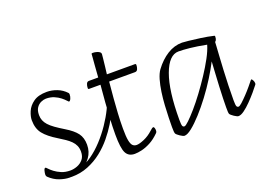

<svg xmlns="http://www.w3.org/2000/svg" viewBox="-96 -902 1628 1166"><g transform="rotate(-20 718.0 -319.0)"><path d="M182 13Q153 13 118 1Q83 -11 53 -40Q51 -42 49.5 -46Q48 -50 48 -53Q48 -64 52 -79Q56 -94 63 -94Q66 -94 75.5 -83.5Q85 -73 102 -60Q119 -47 143.5 -36.5Q168 -26 201 -26Q222 -26 245 -34.5Q268 -43 284 -62Q300 -81 300 -112Q300 -134 292.5 -151Q285 -168 271 -182Q257 -196 238 -209Q219 -222 196 -236Q138 -271 111 -305Q84 -339 84 -393Q84 -417 97 -448Q110 -479 141.5 -501.5Q173 -524 228 -524Q260 -524 293 -511.5Q326 -499 351 -472Q352 -471 353 -468.5Q354 -466 354 -463Q354 -447 348 -434.5Q342 -422 335 -422Q334 -422 325 -432Q316 -442 300.5 -454.5Q285 -467 262 -477Q239 -487 209 -487Q195 -487 177.5 -479.5Q160 -472 148 -454.5Q136 -437 136 -407Q136 -388 142.5 -372Q149 -356 162.5 -341Q176 -326 199 -309.5Q222 -293 255 -273Q305 -243 327 -213.5Q349 -184 349 -139Q349 -93 324 -59Q299 -25 260.5 -6Q222 13 182 13Z M195 13Q185 13 190.5 8.5Q196 4 209 -2.5Q222 -9 236.5 -14.5Q251 -20 260 -22Q298 -30 338 -58Q378 -86 415 -126Q452 -166 482.5 -211Q513 -256 533.5 -298.5Q554 -341 559 -373Q561 -381 567 -377.5Q573 -374 577 -361Q581 -348 575 -328Q571 -310 557 -278Q543 -246 519.5 -207.5Q496 -169 464 -130Q432 -91 391.5 -59Q351 -27 301.5 -7Q252 13 195 13Z M603 13Q563 13 547 -18.5Q531 -50 531 -137Q531 -187 534 -241Q537 -295 540.5 -341.5Q544 -388 547 -418.5Q550 -449 550 -453H477Q473 -453 471.5 -454.5Q470 -456 470 -461Q470 -474 475 -486.5Q480 -499 492 -499H552Q553 -511 554.5 -533.5Q556 -556 558 -580.5Q560 -605 561.5 -623Q563 -641 563 -644Q563 -648 564.5 -649.5Q566 -651 572 -651Q583 -651 594.5 -648Q606 -645 614 -639.5Q622 -634 622 -625Q622 -621 619.5 -598.5Q617 -576 614 -548.5Q611 -521 608 -499H788Q792 -499 794 -497.5Q796 -496 796 -491Q796 -478 791 -465.5Q786 -453 773 -453H606Q606 -449 603 -420Q600 -391 596.5 -347.5Q593 -304 590 -254Q587 -204 587 -156Q587 -105 592 -79Q597 -53 607 -43.5Q617 -34 632 -34Q650 -34 681.5 -47.5Q713 -61 740 -86Q752 -97 755.5 -99Q759 -101 762 -101Q767 -101 769.5 -93.5Q772 -86 772 -77Q772 -67 767 -62Q736 -31 705.5 -15Q675 1 648.5 7Q622 13 603 13Z M924 13Q920 13 912.5 9.5Q905 6 897 0.5Q889 -5 882.5 -10.5Q876 -16 874 -20Q870 -28 870 -63Q870 -86 871 -122.5Q872 -159 874.5 -201.5Q877 -244 883 -285.5Q889 -327 899 -361.5Q909 -396 924 -417Q961 -467 1006.5 -495.5Q1052 -524 1102 -524Q1111 -524 1144 -520.5Q1177 -517 1220 -511Q1263 -505 1301 -496Q1302 -496 1303.5 -495Q1305 -494 1305 -490Q1305 -477 1301 -468.5Q1297 -460 1293 -460Q1293 -457 1291.5 -432.5Q1290 -408 1287.5 -368.5Q1285 -329 1282.5 -281Q1280 -233 1278.5 -183Q1277 -133 1277 -89Q1277 -58 1280.5 -49.5Q1284 -41 1293 -41Q1300 -41 1316.5 -56Q1333 -71 1353 -92Q1373 -113 1390 -133.5Q1407 -154 1415 -164Q1417 -166 1418.5 -168Q1420 -170 1422 -170Q1425 -170 1430.5 -160.5Q1436 -151 1436 -141Q1436 -138 1435.5 -135.5Q1435 -133 1433 -131Q1421 -115 1400.5 -91Q1380 -67 1356.5 -43Q1333 -19 1311 -3Q1289 13 1273 13Q1269 13 1261.5 9.5Q1254 6 1246 0.5Q1238 -5 1231.5 -10.5Q1225 -16 1223 -20Q1221 -25 1220.5 -35.5Q1220 -46 1220 -63Q1220 -85 1221 -120Q1222 -155 1224 -196Q1226 -237 1228.5 -278.5Q1231 -320 1233 -355Q1211 -312 1179.5 -261.5Q1148 -211 1111.5 -162.5Q1075 -114 1039 -74.5Q1003 -35 973 -11Q943 13 924 13ZM943 -41Q951 -41 973 -62Q995 -83 1025.5 -118Q1056 -153 1089 -197.5Q1122 -242 1153 -289Q1184 -336 1208 -380.5Q1232 -425 1242 -460Q1180 -472 1136.5 -476.5Q1093 -481 1064 -481Q1002 -481 964.5 -379Q927 -277 927 -89Q927 -58 930.5 -49.5Q934 -41 943 -41Z"/></g></svg>

Font: Briem Hand Thin
Style: Regular
Weight: 100
Designer: Gunnlaugur SE Briem, Eben Sorkin
Foundry: Sorkin Type Co.
Version: Version 1.003